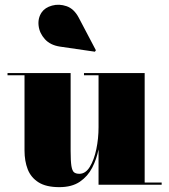

<svg xmlns="http://www.w3.org/2000/svg" viewBox="-20 -761 696 791"><path d="M227 -569Q187 -575 164.8 -599.8Q142.5 -624.5 139 -655.5Q135.5 -686.5 152 -710.5Q165.5 -730 194.5 -738Q223.5 -746 254.2 -735.5Q285 -725 304.5 -688L375 -554L371 -548ZM271 -460V-139.5Q271 -97.5 274.2 -77.2Q277.5 -57 285.2 -51Q293 -45 307 -45Q332.5 -45 350 -73.5Q367.5 -102 376.8 -146.2Q386 -190.5 386 -237V-451H326V-460H576V-9H646V0H386V-145.5Q378 -105.5 359.8 -70Q341.5 -34.5 308.8 -12.2Q276 10 224.5 10Q170 10 138.8 -9.8Q107.5 -29.5 94.2 -63.5Q81 -97.5 81 -141V-451H11V-460Z"/></svg>

Font: Bodoni* 24pt Fatface
Style: Regular
Weight: 900
Version: Version 2.3